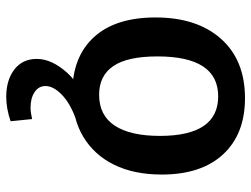

<svg xmlns="http://www.w3.org/2000/svg" viewBox="-115 -468 806 616"><g transform="rotate(90 288.0 -160.0)"><path d="M295 -543Q410 -543 475 -473Q540 -403 540 -276Q540 -187 508.5 -123Q477 -59 418.5 -24Q360 11 278 11Q163 11 99.5 -58Q36 -127 36 -256Q36 -389 104.5 -466Q173 -543 295 -543ZM289 -457Q161 -457 161 -262Q161 -166 192 -120.5Q223 -75 284 -75Q350 -75 383 -125Q416 -175 416 -270Q416 -457 289 -457ZM291 223Q237 223 203 197Q169 171 169 125Q169 77 213.5 27.5Q258 -22 348 -49L361 0Q311 18 283.5 45Q256 72 256 97Q256 119 275.5 132Q295 145 325 145Q334 145 343.5 143.5Q353 142 362 140L369 209Q328 223 291 223Z"/></g></svg>

Font: Bitter SemiBold
Style: Regular
Weight: 600
Designer: Sol Matas, and Bitter project Authors
Foundry: Sol Matas
Version: Version 2.001